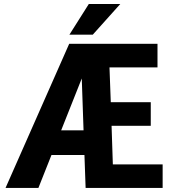

<svg xmlns="http://www.w3.org/2000/svg" viewBox="-20 -927 857 947"><path d="M782.2 0H402.3L396.5 -162.6H233.9L169.4 0H7.3L321.3 -710.9H756.8V-594.7H520L526.4 -422.9H723.6V-306.6H530.3L536.6 -116.2H782.2ZM281.7 -284.2H392.1L383.3 -540ZM418 -907.2H573.2L437.5 -755.9H322.3Z"/></svg>

Font: Roboto Condensed
Style: Bold
Weight: 700
Designer: Google
Version: Version 2.134; 2016